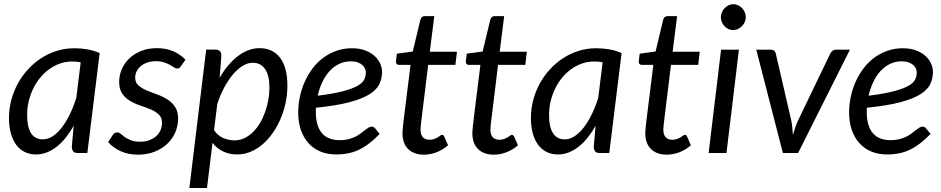

<svg xmlns="http://www.w3.org/2000/svg" viewBox="-20 -750 4613 941"><path d="M408 0H362Q344.5 0 338.2 -9Q332 -18 332 -31L341 -133.5Q323 -101.5 302.2 -75.5Q281.5 -49.5 258.2 -31.2Q235 -13 209.5 -3Q184 7 156.5 7Q126.5 7 102 -4.8Q77.5 -16.5 60.2 -39.2Q43 -62 33.5 -95.2Q24 -128.5 24 -171.5Q24 -216.5 35.2 -259.2Q46.5 -302 67.2 -340Q88 -378 117 -409.8Q146 -441.5 181.8 -464.8Q217.5 -488 258.5 -500.8Q299.5 -513.5 344.5 -513.5Q377 -513.5 407.8 -508.2Q438.5 -503 468.5 -490ZM190 -67Q214.5 -67 238 -82.2Q261.5 -97.5 282.5 -124.5Q303.5 -151.5 321.8 -188.8Q340 -226 354 -270.5L375.5 -444.5Q364.5 -447 353.8 -447.8Q343 -448.5 332.5 -448.5Q302.5 -448.5 274.5 -438.8Q246.5 -429 222 -411.5Q197.5 -394 177.5 -369.8Q157.5 -345.5 143.2 -316.5Q129 -287.5 121 -254.8Q113 -222 113 -187.5Q113 -67 190 -67Z M866.5 -425.5Q862.5 -419.5 858.5 -416.8Q854.5 -414 848.5 -414Q841.5 -414 833.2 -419.5Q825 -425 813.2 -431.8Q801.5 -438.5 784.5 -444.2Q767.5 -450 743.5 -450Q721 -450 702.5 -443.8Q684 -437.5 670.5 -426.5Q657 -415.5 649.8 -400.8Q642.5 -386 642.5 -369.5Q642.5 -346 658 -332Q673.5 -318 697 -307.8Q720.5 -297.5 747.8 -288Q775 -278.5 798.5 -264Q822 -249.5 837.5 -227Q853 -204.5 853 -168.5Q853 -133.5 839.2 -101.5Q825.5 -69.5 799.8 -45.2Q774 -21 737.8 -6.5Q701.5 8 656.5 8Q608 8 570.8 -9.2Q533.5 -26.5 510 -53.5L532 -87.5Q536 -94 541.5 -97.5Q547 -101 555.5 -101Q563.5 -101 571.5 -94Q579.5 -87 591.5 -78.2Q603.5 -69.5 621.8 -62.5Q640 -55.5 668 -55.5Q692.5 -55.5 712.2 -63Q732 -70.5 745.8 -83Q759.5 -95.5 766.8 -112.2Q774 -129 774 -148Q774 -173.5 758.5 -188.5Q743 -203.5 719.5 -213.5Q696 -223.5 669 -232.2Q642 -241 618.5 -254.8Q595 -268.5 579.5 -290.5Q564 -312.5 564 -349Q564 -381 576.8 -410.8Q589.5 -440.5 613.5 -463.5Q637.5 -486.5 671.8 -500.2Q706 -514 749 -514Q794.5 -514 829.2 -498.8Q864 -483.5 889 -457.5Z M908 171.5 990.5 -507H1035Q1065 -507 1065 -477L1056.5 -369Q1075.5 -402 1098 -428.8Q1120.5 -455.5 1145.2 -474.5Q1170 -493.5 1197 -503.8Q1224 -514 1252 -514Q1316.5 -514 1352.5 -467Q1388.5 -420 1388.5 -329.5Q1388.5 -288.5 1380 -247.5Q1371.5 -206.5 1355.8 -169.2Q1340 -132 1317.8 -99.8Q1295.5 -67.5 1268.2 -43.8Q1241 -20 1209 -6.5Q1177 7 1142 7Q1104.5 7 1073.5 -7.8Q1042.5 -22.5 1021.5 -50L994.5 171.5ZM1218.5 -442.5Q1194.5 -442.5 1169.8 -427.5Q1145 -412.5 1122 -385.5Q1099 -358.5 1079.2 -321.5Q1059.5 -284.5 1045 -241L1029 -112Q1048 -84.5 1074.8 -73.2Q1101.5 -62 1129 -62Q1155 -62 1178 -73Q1201 -84 1220 -102.8Q1239 -121.5 1254 -146.8Q1269 -172 1279.2 -200.8Q1289.5 -229.5 1295 -260.2Q1300.5 -291 1300.5 -321Q1300.5 -380.5 1279 -411.5Q1257.5 -442.5 1218.5 -442.5Z M1852.5 -398Q1852.5 -365 1839 -337.2Q1825.5 -309.5 1789.5 -287.2Q1753.5 -265 1690.5 -248.5Q1627.5 -232 1528.5 -222Q1528 -216.5 1528 -211V-200.5Q1528 -133.5 1557.2 -98.2Q1586.5 -63 1645.5 -63Q1669.5 -63 1688.2 -68Q1707 -73 1721.8 -80.2Q1736.5 -87.5 1747.8 -96.2Q1759 -105 1768.5 -112.2Q1778 -119.5 1786 -124.5Q1794 -129.5 1802 -129.5Q1811 -129.5 1818.5 -121L1840.5 -93.5Q1815 -67 1790.8 -48.2Q1766.5 -29.5 1741 -17Q1715.5 -4.5 1687.8 1.2Q1660 7 1628 7Q1584.5 7 1550 -7.5Q1515.5 -22 1491.5 -48.8Q1467.5 -75.5 1454.5 -113.5Q1441.5 -151.5 1441.5 -198.5Q1441.5 -237.5 1449.8 -276.2Q1458 -315 1473.8 -350Q1489.5 -385 1512.2 -415Q1535 -445 1564.2 -466.8Q1593.5 -488.5 1628.8 -501Q1664 -513.5 1704.5 -513.5Q1743 -513.5 1771 -502.5Q1799 -491.5 1817 -474.5Q1835 -457.5 1843.8 -437Q1852.5 -416.5 1852.5 -398ZM1699.5 -449.5Q1668 -449.5 1641.5 -436.5Q1615 -423.5 1594.5 -400.8Q1574 -378 1559.5 -347.2Q1545 -316.5 1537 -281Q1614 -290.5 1660.5 -302.8Q1707 -315 1732 -329.2Q1757 -343.5 1765 -360Q1773 -376.5 1773 -394.5Q1773 -403.5 1769 -413.2Q1765 -423 1756.2 -431Q1747.5 -439 1733.5 -444.2Q1719.5 -449.5 1699.5 -449.5Z M1952.5 -95.5Q1952.5 -98.5 1952.8 -103.2Q1953 -108 1953.8 -117Q1954.5 -126 1956 -140.5Q1957.5 -155 1960.5 -178.5L1992 -432H1935.5Q1929 -432 1924.8 -435.8Q1920.5 -439.5 1920.5 -447.5Q1920.5 -449 1921 -453.5Q1921.5 -458 1922.2 -463.8Q1923 -469.5 1923.8 -475.5Q1924.5 -481.5 1925 -487L2003 -497.5L2040.5 -654Q2042.5 -661.5 2048 -666.2Q2053.5 -671 2061.5 -671H2108.5L2086.5 -496.5H2219.5L2212 -432H2078.5L2048 -183Q2045.5 -162.5 2044 -150L2042 -130Q2041.5 -122.5 2041.2 -119.5Q2041 -116.5 2041 -115Q2041 -89.5 2052.8 -77.2Q2064.5 -65 2085 -65Q2098 -65 2108 -68.8Q2118 -72.5 2125.2 -77Q2132.5 -81.5 2137.5 -85.2Q2142.5 -89 2146.5 -89Q2150.5 -89 2152.8 -87Q2155 -85 2157.5 -80.5L2176 -38Q2152 -16.5 2120.8 -4.2Q2089.5 8 2058 8Q2009.5 8 1981.5 -18.5Q1953.5 -45 1952.5 -95.5Z M2295 -95.5Q2295 -98.5 2295.2 -103.2Q2295.5 -108 2296.2 -117Q2297 -126 2298.5 -140.5Q2300 -155 2303 -178.5L2334.5 -432H2278Q2271.5 -432 2267.2 -435.8Q2263 -439.5 2263 -447.5Q2263 -449 2263.5 -453.5Q2264 -458 2264.8 -463.8Q2265.5 -469.5 2266.2 -475.5Q2267 -481.5 2267.5 -487L2345.5 -497.5L2383 -654Q2385 -661.5 2390.5 -666.2Q2396 -671 2404 -671H2451L2429 -496.5H2562L2554.5 -432H2421L2390.5 -183Q2388 -162.5 2386.5 -150L2384.5 -130Q2384 -122.5 2383.8 -119.5Q2383.5 -116.5 2383.5 -115Q2383.5 -89.5 2395.2 -77.2Q2407 -65 2427.5 -65Q2440.5 -65 2450.5 -68.8Q2460.5 -72.5 2467.8 -77Q2475 -81.5 2480 -85.2Q2485 -89 2489 -89Q2493 -89 2495.2 -87Q2497.5 -85 2500 -80.5L2518.5 -38Q2494.5 -16.5 2463.2 -4.2Q2432 8 2400.5 8Q2352 8 2324 -18.5Q2296 -45 2295 -95.5Z M2966 0H2920Q2902.5 0 2896.2 -9Q2890 -18 2890 -31L2899 -133.5Q2881 -101.5 2860.2 -75.5Q2839.5 -49.5 2816.2 -31.2Q2793 -13 2767.5 -3Q2742 7 2714.5 7Q2684.5 7 2660 -4.8Q2635.5 -16.5 2618.2 -39.2Q2601 -62 2591.5 -95.2Q2582 -128.5 2582 -171.5Q2582 -216.5 2593.2 -259.2Q2604.5 -302 2625.2 -340Q2646 -378 2675 -409.8Q2704 -441.5 2739.8 -464.8Q2775.5 -488 2816.5 -500.8Q2857.5 -513.5 2902.5 -513.5Q2935 -513.5 2965.8 -508.2Q2996.5 -503 3026.5 -490ZM2748 -67Q2772.5 -67 2796 -82.2Q2819.5 -97.5 2840.5 -124.5Q2861.5 -151.5 2879.8 -188.8Q2898 -226 2912 -270.5L2933.5 -444.5Q2922.5 -447 2911.8 -447.8Q2901 -448.5 2890.5 -448.5Q2860.5 -448.5 2832.5 -438.8Q2804.5 -429 2780 -411.5Q2755.5 -394 2735.5 -369.8Q2715.5 -345.5 2701.2 -316.5Q2687 -287.5 2679 -254.8Q2671 -222 2671 -187.5Q2671 -67 2748 -67Z M3142.5 -95.5Q3142.5 -98.5 3142.8 -103.2Q3143 -108 3143.8 -117Q3144.5 -126 3146 -140.5Q3147.5 -155 3150.5 -178.5L3182 -432H3125.5Q3119 -432 3114.8 -435.8Q3110.5 -439.5 3110.5 -447.5Q3110.5 -449 3111 -453.5Q3111.5 -458 3112.2 -463.8Q3113 -469.5 3113.8 -475.5Q3114.5 -481.5 3115 -487L3193 -497.5L3230.5 -654Q3232.5 -661.5 3238 -666.2Q3243.5 -671 3251.5 -671H3298.5L3276.5 -496.5H3409.5L3402 -432H3268.5L3238 -183Q3235.5 -162.5 3234 -150L3232 -130Q3231.5 -122.5 3231.2 -119.5Q3231 -116.5 3231 -115Q3231 -89.5 3242.8 -77.2Q3254.5 -65 3275 -65Q3288 -65 3298 -68.8Q3308 -72.5 3315.2 -77Q3322.5 -81.5 3327.5 -85.2Q3332.5 -89 3336.5 -89Q3340.5 -89 3342.8 -87Q3345 -85 3347.5 -80.5L3366 -38Q3342 -16.5 3310.8 -4.2Q3279.5 8 3248 8Q3199.5 8 3171.5 -18.5Q3143.5 -45 3142.5 -95.5Z M3601.5 -506.5 3540.5 0H3453L3514 -506.5ZM3635 -665.5Q3635 -652.5 3629.8 -641.2Q3624.5 -630 3615.8 -621.2Q3607 -612.5 3596 -607.5Q3585 -602.5 3573 -602.5Q3561.5 -602.5 3550.5 -607.5Q3539.5 -612.5 3531.2 -621.2Q3523 -630 3518 -641.2Q3513 -652.5 3513 -665.5Q3513 -678.5 3518 -690Q3523 -701.5 3531.5 -710.2Q3540 -719 3551 -724.2Q3562 -729.5 3573.5 -729.5Q3585.5 -729.5 3596.5 -724.5Q3607.5 -719.5 3616.2 -710.8Q3625 -702 3630 -690.2Q3635 -678.5 3635 -665.5Z M3686.5 -506.5H3758.5Q3768.5 -506.5 3774.5 -501Q3780.5 -495.5 3782 -488L3857.5 -162Q3861.5 -143.5 3863.2 -125Q3865 -106.5 3866 -88.5Q3871.5 -106.5 3877.5 -124.8Q3883.5 -143 3892.5 -162L4049.5 -488Q4053.5 -496 4060.5 -501.2Q4067.5 -506.5 4076 -506.5H4145.5L3891.5 0H3817Z M4552.5 -398Q4552.5 -365 4539 -337.2Q4525.5 -309.5 4489.5 -287.2Q4453.5 -265 4390.5 -248.5Q4327.5 -232 4228.5 -222Q4228 -216.5 4228 -211V-200.5Q4228 -133.5 4257.2 -98.2Q4286.5 -63 4345.5 -63Q4369.5 -63 4388.2 -68Q4407 -73 4421.8 -80.2Q4436.5 -87.5 4447.8 -96.2Q4459 -105 4468.5 -112.2Q4478 -119.5 4486 -124.5Q4494 -129.5 4502 -129.5Q4511 -129.5 4518.5 -121L4540.5 -93.5Q4515 -67 4490.8 -48.2Q4466.5 -29.5 4441 -17Q4415.5 -4.5 4387.8 1.2Q4360 7 4328 7Q4284.5 7 4250 -7.5Q4215.5 -22 4191.5 -48.8Q4167.5 -75.5 4154.5 -113.5Q4141.5 -151.5 4141.5 -198.5Q4141.5 -237.5 4149.8 -276.2Q4158 -315 4173.8 -350Q4189.5 -385 4212.2 -415Q4235 -445 4264.2 -466.8Q4293.5 -488.5 4328.8 -501Q4364 -513.5 4404.5 -513.5Q4443 -513.5 4471 -502.5Q4499 -491.5 4517 -474.5Q4535 -457.5 4543.8 -437Q4552.5 -416.5 4552.5 -398ZM4399.5 -449.5Q4368 -449.5 4341.5 -436.5Q4315 -423.5 4294.5 -400.8Q4274 -378 4259.5 -347.2Q4245 -316.5 4237 -281Q4314 -290.5 4360.5 -302.8Q4407 -315 4432 -329.2Q4457 -343.5 4465 -360Q4473 -376.5 4473 -394.5Q4473 -403.5 4469 -413.2Q4465 -423 4456.2 -431Q4447.5 -439 4433.5 -444.2Q4419.5 -449.5 4399.5 -449.5Z"/></svg>

Font: Lato TR
Style: Italic
Weight: 400
Italic angle: -12°
Designer: Lukasz Dziedzic
Foundry: tyPoland Lukasz Dziedzic
Version: Version 1.104 2013